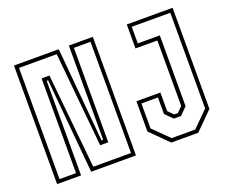

<svg xmlns="http://www.w3.org/2000/svg" viewBox="-114 -883 1270 1065"><g transform="rotate(-20 521.0 -350.0)"><path d="M55 0V-700H319.5L369.5 -143.5H379V-700H520.5V0H256L205 -558H196.5V0ZM77 -21.5H174.5V-580.5H221L276.5 -22H499V-678.5H401V-121H353L299.5 -678H77ZM729 0 625.5 -103V-281.5H767V-172L797.5 -141.5H819.5L850 -172V-558.5H721V-700H991.5V-103L888 0ZM739 -22.5H878.5L970 -113.5V-678.5H742.5V-580.5H872.5V-162.5L830 -120H788L745 -162.5V-260.5H647.5V-113.5Z"/></g></svg>

Font: Tourney Condensed ExtraLight
Style: Regular
Weight: 200
Width: 3
Designer: Tyler Finck
Foundry: Etcetera Type Co
Version: Version 1.010; ttfautohint (v1.8.3)